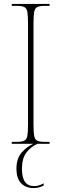

<svg xmlns="http://www.w3.org/2000/svg" viewBox="-20 -734 315 980"><path d="M40 0V-10H67Q92 -10 104 -16Q116 -22 119.5 -40.5Q123 -59 123 -98V-616Q123 -655 119.5 -673.5Q116 -692 104 -698Q92 -704 67 -704H40V-714H233V-704H207Q182 -704 170 -698Q158 -692 154.5 -673.5Q151 -655 151 -616V-98Q151 -59 154.5 -40.5Q158 -22 170 -16Q182 -10 207 -10H233V0ZM152 226Q112 226 88 201.5Q64 177 64 127Q64 74 91.5 43.5Q119 13 150 0H171Q137 15 114.5 45Q92 75 92 128Q92 216 154 216Q165 216 176 213Q187 210 203 202V213Q177 226 152 226Z"/></svg>

Font: Noto Serif Display Condensed Thin
Style: Regular
Weight: 100
Width: 3
Designer: Monotype Design Team
Foundry: Monotype Imaging Inc.
Version: Version 2.009